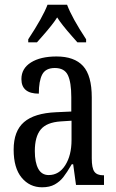

<svg xmlns="http://www.w3.org/2000/svg" viewBox="-20 -786 494 816"><path d="M38 -150Q38 -229 82 -267Q126 -305 218 -309L283 -312V-373Q283 -436 268.5 -466.5Q254 -497 213 -497Q174 -497 159.5 -469.5Q145 -442 145 -388Q71 -388 71 -450Q71 -495 111.5 -520.5Q152 -546 220 -546Q296 -546 333 -505.5Q370 -465 370 -372V-113Q370 -72 381 -56.5Q392 -41 419 -41H422V0H303L291 -88H285Q264 -52 249 -33Q234 -14 212.5 -2Q191 10 159 10Q106 10 72 -31Q38 -72 38 -150ZM284 -191V-273L238 -270Q178 -266 153 -235.5Q128 -205 128 -144Q128 -96 142.5 -69Q157 -42 187 -42Q231 -42 257.5 -84Q284 -126 284 -191ZM100 -619Q162 -713 182 -766H265Q286 -710 346 -619V-606H309Q308 -607 286 -632Q241 -683 223 -712Q205 -683 160 -632Q138 -607 137 -606H100Z"/></svg>

Font: Noto Serif Cond
Style: Regular
Weight: 400
Width: 3
Designer: Monotype Design Team
Foundry: Monotype Imaging Inc.
Version: Version 1.001